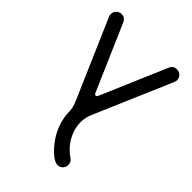

<svg xmlns="http://www.w3.org/2000/svg" viewBox="-233 -644 1018 1018"><g transform="rotate(45 276.5 -134.5)"><path d="M234 26C235 79 253 131 281 175C304 211 354 269 391 269C414 269 431 249 431 228C431 215 425 201 412 193C355 156 316 89 316 21C316 4 319 -18 328 -41L516 -479C519 -484 521 -490 521 -497C521 -520 503 -538 480 -538C461 -538 449 -530 442 -513L283 -142C281 -137 278 -135 273 -135C268 -135 265 -137 263 -142L101 -515C94 -530 82 -538 65 -538C42 -538 24 -520 24 -497C24 -490 25 -484 28 -479L218 -41C225 -26 229 -10 232 3C233 10 234 18 234 26Z"/></g></svg>

Font: Fabada
Style: Regular
Weight: 400
Designer: deFharo
Foundry: deFharo.com
Version: Version 4.000 2011 initial release